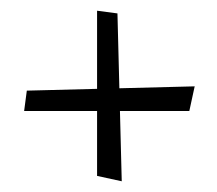

<svg xmlns="http://www.w3.org/2000/svg" viewBox="-20 -518 404 358"><path d="M30 -349 343 -357 333 -311H25ZM199 -493 207 -180 161 -190V-498Z"/></svg>

Font: Rakkas
Style: Regular
Weight: 400
Designer: Zeynep Akay
Foundry: Zeynep Akay
Version: Version 2.000